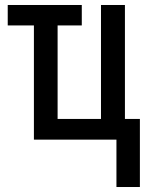

<svg xmlns="http://www.w3.org/2000/svg" viewBox="-20 -560 599 770"><path d="M447 190V0H116V-458H11V-540H308V-458H211V-83H385V-540H481V-83H541V190Z"/></svg>

Font: Noto Sans ExtraCondensed Medium
Style: Regular
Weight: 500
Width: 2
Designer: Monotype Design Team
Foundry: Monotype Imaging Inc.
Version: Version 2.013; ttfautohint (v1.8.4.7-5d5b)